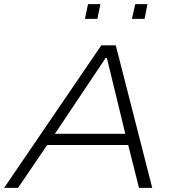

<svg xmlns="http://www.w3.org/2000/svg" viewBox="-33 -907 850 927"><path d="M-13 0 456 -688H526L702 0H638L586 -207H195L54 0ZM232 -261H572L483 -627H477ZM604 -816 620 -887H679L665 -816ZM377 -816 392 -887H452L437 -816Z"/></svg>

Font: Saira Expanded Light
Style: Italic
Weight: 300
Width: 7
Italic angle: -12°
Designer: Hector Gatti with collaboration of the Omnibus-Type team
Foundry: Omnibus-Type
Version: Version 1.101